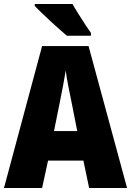

<svg xmlns="http://www.w3.org/2000/svg" viewBox="-20 -947 660 967"><path d="M429 0 400 -138H222L192 0H0L192 -715H426L620 0ZM340 -434Q332 -471 323.5 -515.5Q315 -560 311 -592Q306 -561 298 -517.5Q290 -474 282 -436L252 -287H369ZM345 -927Q356 -907 374 -878.5Q392 -850 409.5 -823Q427 -796 438 -781V-767H317Q303 -779 280.5 -798.5Q258 -818 233.5 -841Q209 -864 188 -884Q167 -904 155 -917V-927Z"/></svg>

Font: Noto Sans Thai Cond Blk
Style: Regular
Weight: 900
Width: 3
Designer: Monotype Design Team
Foundry: Monotype Imaging Inc.
Version: Version 2.002; ttfautohint (v1.8.4.7-5d5b)